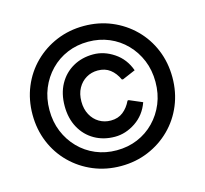

<svg xmlns="http://www.w3.org/2000/svg" viewBox="-105 -832 1029 964"><g transform="rotate(-15 409.5 -350.0)"><path d="M410 14Q333 14 267 -13.5Q201 -41 151 -90.5Q101 -140 73.5 -206.5Q46 -273 46 -350Q46 -427 73.5 -493.5Q101 -560 151 -609.5Q201 -659 267 -686.5Q333 -714 409 -714Q486 -714 552 -686.5Q618 -659 668 -609.5Q718 -560 745.5 -493.5Q773 -427 773 -350Q773 -273 745.5 -206.5Q718 -140 668 -90.5Q618 -41 552 -13.5Q486 14 410 14ZM409 -68Q468 -68 518 -89Q568 -110 605.5 -148.5Q643 -187 664 -238Q685 -289 685 -350Q685 -411 664 -462Q643 -513 605.5 -551.5Q568 -590 518 -611Q468 -632 410 -632Q351 -632 301 -611Q251 -590 213.5 -551.5Q176 -513 155 -462Q134 -411 134 -350Q134 -289 155 -238Q176 -187 213.5 -148.5Q251 -110 301 -89Q351 -68 409 -68ZM418 -136Q359 -136 312.5 -162.5Q266 -189 239.5 -237.5Q213 -286 213 -350Q213 -415 239.5 -463Q266 -511 312.5 -537.5Q359 -564 418 -564Q474 -564 525.5 -529.5Q577 -495 599 -433L531 -404L525 -405Q509 -440 483 -460Q457 -480 419 -480Q386 -480 359 -464Q332 -448 316 -419Q300 -390 300 -350Q300 -311 316 -281.5Q332 -252 359 -236Q386 -220 419 -220Q457 -220 483 -240.5Q509 -261 525 -295L531 -296L599 -267Q577 -205 525.5 -170.5Q474 -136 418 -136Z"/></g></svg>

Font: Fustat SemiBold
Style: Regular
Weight: 600
Designer: Mohamed Gaber, Khaled Hosny, Laura Garcia Mut
Foundry: Kief Type Foundry, Alif Type Foundry, Hard Type Foundry
Version: Version 1.007